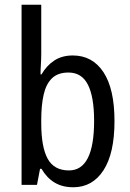

<svg xmlns="http://www.w3.org/2000/svg" viewBox="-20 -780 548 810"><path d="M154 -553Q154 -531 152.5 -508.5Q151 -486 151 -466H155Q177 -504 209.5 -525Q242 -546 287 -546Q370 -546 416.5 -475.5Q463 -405 463 -269Q463 -133 416.5 -61.5Q370 10 289 10Q243 10 210 -10Q177 -30 155 -68H149L136 0H71V-760H154ZM269 -474Q224 -474 199 -449.5Q174 -425 164 -380Q154 -335 154 -275V-260Q154 -160 181 -110.5Q208 -61 271 -61Q377 -61 377 -270Q377 -371 351 -422.5Q325 -474 269 -474Z"/></svg>

Font: Noto Sans Ethiopic Cond
Style: Regular
Weight: 400
Width: 3
Designer: Monotype Design Team
Foundry: Monotype Imaging Inc.
Version: Version 2.102; ttfautohint (v1.8.4.7-5d5b)